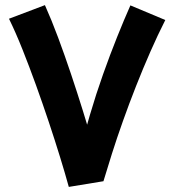

<svg xmlns="http://www.w3.org/2000/svg" viewBox="-20 -718 679 748"><path d="M249 10 290 -114Q307 -191 330.5 -271Q354 -351 381.5 -428.5Q409 -506 436.5 -574.5Q464 -643 488 -697L624 -640Q595 -583 566 -517Q537 -451 510 -382.5Q483 -314 459 -246.5Q435 -179 416 -119Q397 -59 383 -12ZM248 10Q234 -41 214 -106Q194 -171 170 -243Q146 -315 120 -387Q94 -459 67.5 -525.5Q41 -592 15 -645L155 -698Q181 -640 206.5 -571.5Q232 -503 256.5 -430Q281 -357 303.5 -284.5Q326 -212 345 -145L378 -12Z"/></svg>

Font: Farlight84_Sys_V01
Style: Bold
Weight: 700
Designer: Monotype Design Team, Nadine Chahine and Nizar Qandah
Foundry: Monotype Imaging Inc.
Version: Version 2.004;October 31, 2024;FontCreator 14.0.0.2814 64-bi